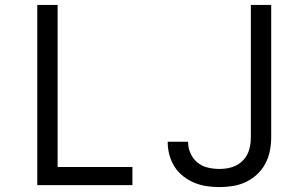

<svg xmlns="http://www.w3.org/2000/svg" viewBox="-20 -755 1240 783"><path d="M132 0V-735H215V-74H520V0ZM875 8Q848 8 822 4Q796 0 772 -10Q748 -20 727 -36.5Q706 -53 692 -75Q678 -97 671 -122.5Q664 -148 664 -174Q664 -175 664 -176Q664 -177 664 -177H747Q747 -177 747 -176.5Q747 -176 747 -176Q747 -152 757 -129.5Q767 -107 785.5 -92Q804 -77 827.5 -71.5Q851 -66 875 -66Q892 -66 909 -69Q926 -72 941.5 -79.5Q957 -87 969.5 -99.5Q982 -112 989.5 -127.5Q997 -143 1000 -160.5Q1003 -178 1003 -195V-735H1086V-195Q1086 -167 1080.5 -139.5Q1075 -112 1062 -87.5Q1049 -63 1028.5 -44Q1008 -25 983 -13Q958 -1 930 3.5Q902 8 875 8Z"/></svg>

Font: Zed Sans Extended
Style: Regular
Weight: 400
Width: 7
Designer: Belleve Invis
Foundry: Belleve Invis
Version: Version 1.0.0; ttfautohint (v1.8.4)